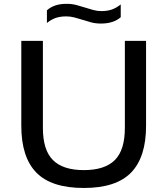

<svg xmlns="http://www.w3.org/2000/svg" viewBox="-20 -948 852 978"><path d="M407 9.5Q241.5 9.5 165 -69Q88.5 -147.5 88.5 -307V-740H198.5V-296.5Q198.5 -183.5 249.8 -132.5Q301 -81.5 407 -81.5Q513.5 -81.5 564.8 -132.5Q616 -183.5 616 -296.5V-740H724V-307Q724 -147.5 647.8 -69Q571.5 9.5 407 9.5ZM494 -828Q467.5 -828 444 -834.2Q420.5 -840.5 399 -847.5Q378.5 -854 358.8 -859.2Q339 -864.5 317.5 -864.5Q286.5 -864.5 263.5 -856.5Q240.5 -848.5 219 -831V-895.5Q237.5 -912 261.8 -920.2Q286 -928.5 320 -928.5Q346.5 -928.5 370 -922.2Q393.5 -916 415 -909Q435.5 -902.5 455.2 -897Q475 -891.5 496.5 -891.5Q527.5 -891.5 550.5 -899.8Q573.5 -908 595 -925.5V-860.5Q558.5 -828 494 -828Z"/></svg>

Font: Encode Sans Expanded Medium
Style: Regular
Weight: 500
Width: 7
Designer: Multiple Designers
Foundry: Impallari Type
Version: Version 3.000; ttfautohint (v1.8.3) -l 8 -r 50 -G 200 -x 14 